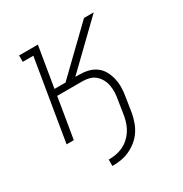

<svg xmlns="http://www.w3.org/2000/svg" viewBox="-171 -648 942 991"><g transform="rotate(-30 300.0 -152.5)"><path d="M214 215V177Q234 177 255.5 173.5Q277 170 297 161Q317 152 334 137.5Q351 123 363.5 104.5Q376 86 383.5 65.5Q391 45 395 24L409 -65Q413 -86 414 -107Q415 -128 411.5 -148.5Q408 -169 398.5 -186.5Q389 -204 374.5 -217Q360 -230 340.5 -235.5Q321 -241 300 -241H148L108 0H65L145 -482H82V-520H194L154 -279H220L229 -288L469 -520H527L278 -279H299Q327 -279 353 -273Q379 -267 399.5 -252Q420 -237 432.5 -214.5Q445 -192 451 -166.5Q457 -141 456.5 -113.5Q456 -86 451 -59L437 31Q432 56 423 81Q414 106 399 128Q384 150 362 167.5Q340 185 315.5 196Q291 207 265 211Q239 215 214 215Z"/></g></svg>

Font: Iosevka Etoile Extralight
Style: Italic
Weight: 200
Italic angle: -9°
Designer: Belleve Invis
Foundry: Belleve Invis
Version: Version 22.1.2; ttfautohint (v1.8.4)